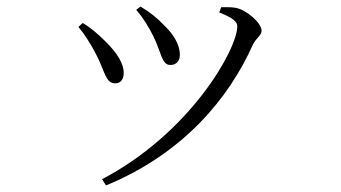

<svg xmlns="http://www.w3.org/2000/svg" viewBox="-20 -516 1040 585"><path d="M395 -486C417 -461 434 -432 447 -406C471 -359 472 -318 499 -318C516 -318 528 -329 528 -349C528 -381 508 -412 480 -439C459 -461 437 -479 408 -496ZM303 49C541 -49 679 -220 750 -379C761 -402 777 -407 777 -423C777 -445 733 -485 699 -492C683 -495 667 -494 654 -494L648 -478C689 -462 703 -450 703 -436C703 -366 560 -111 291 30ZM219 -434C238 -411 256 -383 272 -352C300 -299 301 -262 331 -262C348 -262 357 -275 357 -294C357 -322 337 -355 300 -391C283 -408 258 -431 232 -446Z"/></svg>

Font: Noto Serif JP Light
Style: Regular
Weight: 300
Designer: Ryoko NISHIZUKA 西塚涼子 (kana & ideographs); Frank Grießhammer (Latin, Greek & Cyrillic); Wenlong ZHANG 张文龙 (bopomofo); San
Foundry: Adobe
Version: Version 2.001;hotconv 1.1.0;makeotfexe 2.6.0